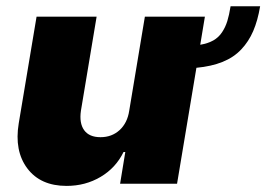

<svg xmlns="http://www.w3.org/2000/svg" viewBox="-20 -600 870 627"><path d="M733 -579.5H829.5Q821.7 -533 807 -498.8Q792.3 -464.5 767.8 -438.6Q743.3 -412.6 706.9 -397.9Q670.5 -383.2 621.4 -378.6L558.2 0H372.2L389.2 -103.7H383.5Q358.3 -51.8 308.6 -22.4Q258.9 7.1 197.4 7.1Q112.2 7.1 69.2 -50.1Q26.3 -107.2 41.2 -197.4L99.4 -545.5H295.5L244.3 -238.6Q238.3 -197.8 254.8 -174.9Q271.3 -152 308.2 -152Q345.2 -152 370.6 -175.2Q396 -198.5 402 -238.6L453.1 -545.5H649.1L633.9 -453.8Q659.1 -458.1 676.7 -468Q694.2 -478 705.3 -494.9Q716.3 -511.7 722.3 -531.1Q728.3 -550.4 733 -579.5Z"/></svg>

Font: Karasuma Gothic
Style: Italic
Weight: 900
Italic angle: -9.39999°
Designer: Rasmus Andersson / Ryoko Nishizuka
Foundry: Genbu
Version: Version 1.00